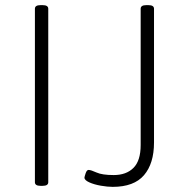

<svg xmlns="http://www.w3.org/2000/svg" viewBox="-20 -722 725 748"><path d="M138 2Q116 2 116 -12V-688Q116 -702 138 -702H146Q168 -702 168 -688V-12Q168 2 146 2ZM419 6Q399 6 373 1.5Q347 -3 328 -11.5Q309 -20 309 -30Q309 -33 313.5 -46.5Q318 -60 325 -60Q334 -60 356 -50Q378 -40 423 -40Q472 -40 500 -68Q528 -96 528 -157V-688Q528 -702 550 -702H558Q580 -702 580 -688V-167Q580 -85 541 -39.5Q502 6 419 6Z"/></svg>

Font: Asap ExtraLight
Style: Regular
Weight: 200
Designer: Pablo Cosgaya
Foundry: Omnibus-Type
Version: Version 3.001; ttfautohint (v1.8.4.7-5d5b)